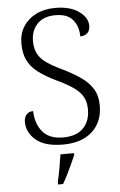

<svg xmlns="http://www.w3.org/2000/svg" viewBox="-62 -766 643 1030"><g transform="rotate(-5 259.5 -251.5)"><path d="M253 10Q156 10 108 -31Q60 -72 60 -129Q60 -153 73 -168Q86 -183 109 -183Q111 -115 147 -71.5Q183 -28 258 -28Q329 -28 366 -65.5Q403 -103 403 -166Q403 -205 388 -233Q373 -261 338.5 -285.5Q304 -310 246 -337Q188 -365 150.5 -394Q113 -423 95.5 -460Q78 -497 78 -550Q78 -602 103 -641Q128 -680 172.5 -702Q217 -724 275 -724Q355 -724 402 -690.5Q449 -657 449 -613Q449 -587 434.5 -573.5Q420 -560 396 -560Q396 -614 366.5 -649.5Q337 -685 273 -685Q209 -685 175 -649Q141 -613 141 -557Q141 -516 156 -488Q171 -460 202.5 -438Q234 -416 285 -392Q338 -366 379 -338.5Q420 -311 444 -273.5Q468 -236 468 -181Q468 -94 411.5 -42Q355 10 253 10ZM208 208Q216 173 223 134.5Q230 96 235 61H308V71Q299 92 286.5 119.5Q274 147 260.5 174Q247 201 235 221H208Z"/></g></svg>

Font: Noto Serif Myanmar Light
Style: Regular
Weight: 300
Designer: Ben Mitchell and the Monotype Design Team
Foundry: Monotype Imaging Inc.
Version: Version 2.106; ttfautohint (v1.8.4.7-5d5b)